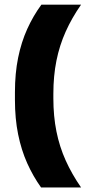

<svg xmlns="http://www.w3.org/2000/svg" viewBox="-20 -696 378 842"><path d="M214 -284.5V-265Q214 -186.5 227.5 -119.5Q241 -52.5 268 7.5Q295 67.5 335.5 126H160Q125 77 99.2 19.5Q73.5 -38 59.5 -106.8Q45.5 -175.5 45.5 -258V-291.5Q45.5 -374.5 59.5 -443Q73.5 -511.5 99.5 -569Q125.5 -626.5 161.5 -675.5H335.5Q295 -617.5 268 -557.2Q241 -497 227.5 -430Q214 -363 214 -284.5Z"/></svg>

Font: Anek Latin Medium ExtraBold
Style: Regular
Weight: 800
Version: Version 1.003